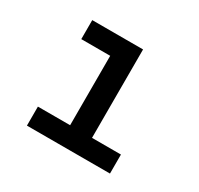

<svg xmlns="http://www.w3.org/2000/svg" viewBox="-117 -662 834 805"><g transform="rotate(30 300.0 -260.0)"><path d="M99 0V-92H255V-428H115V-520H361V-92H501V0Z"/></g></svg>

Font: Iosevka SS04 Semibold Extended
Style: Regular
Weight: 600
Width: 7
Monospace: yes
Designer: Belleve Invis
Foundry: Belleve Invis
Version: Version 19.0.0; ttfautohint (v1.8.4)